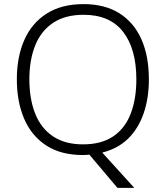

<svg xmlns="http://www.w3.org/2000/svg" viewBox="-20 -745 808 935"><path d="M705 -358Q705 -267 679.5 -193Q654 -119 604 -70Q554 -21 478 -2L634 170H552L415 8Q407 9 399.5 9.5Q392 10 384 10Q276 10 204.5 -37Q133 -84 97.5 -167Q62 -250 62 -359Q62 -468 98.5 -550.5Q135 -633 207.5 -679Q280 -725 387 -725Q490 -725 561 -680.5Q632 -636 668.5 -554Q705 -472 705 -358ZM123 -359Q123 -264 151 -192.5Q179 -121 237.5 -81.5Q296 -42 384 -42Q474 -42 531.5 -81Q589 -120 616.5 -191.5Q644 -263 644 -358Q644 -507 579.5 -590Q515 -673 387 -673Q298 -673 239 -634Q180 -595 151.5 -524Q123 -453 123 -359Z"/></svg>

Font: Noto Sans Cham Light
Style: Regular
Weight: 300
Version: Version 2.002